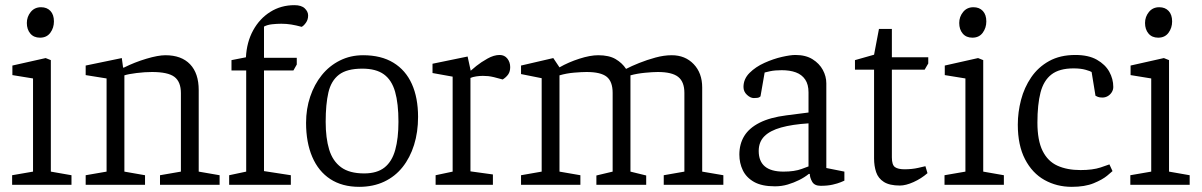

<svg xmlns="http://www.w3.org/2000/svg" viewBox="-20 -716 4658 744"><path d="M27 0V-37L108 -51V-412L28 -425V-462L157 -491L177 -483V-51L257 -37V0ZM135 -570Q111 -570 97.5 -586Q84 -602 84 -627Q84 -651 99 -669.5Q114 -688 139 -688Q162 -688 175.5 -673.5Q189 -659 189 -633Q189 -608 175 -589Q161 -570 135 -570Z M312 0V-37L393 -51V-412L312 -425V-462L452 -491L457 -454H460Q502 -475 547.5 -488.5Q593 -502 621 -502Q683 -502 716.5 -467Q750 -432 750 -367V-51L831 -37V0H600V-37L681 -51V-355Q681 -399 656 -418Q631 -437 569 -437Q541 -437 509 -433Q477 -429 462 -424V-51L542 -37V0Z M868 0V-37L934 -51V-443H877V-483L933 -494Q936 -553 961 -598.5Q986 -644 1027.5 -670Q1069 -696 1121 -696Q1148 -696 1161 -683.5Q1174 -671 1174 -656Q1174 -640 1165.5 -628Q1157 -616 1149 -612Q1127 -618 1108.5 -621Q1090 -624 1070 -624Q1053 -624 1034.5 -622Q1016 -620 1003 -613V-492H1130V-466L1117 -443H1003V-53L1107 -37V0Z M1372 8Q1306 8 1260 -22Q1214 -52 1190 -108Q1166 -164 1166 -240Q1166 -294 1182 -341.5Q1198 -389 1227 -425Q1256 -461 1297 -481.5Q1338 -502 1387 -502Q1457 -502 1504.5 -473Q1552 -444 1576 -390.5Q1600 -337 1600 -263Q1600 -204 1584.5 -154.5Q1569 -105 1540 -68.5Q1511 -32 1468.5 -12Q1426 8 1372 8ZM1391 -44Q1441 -44 1470 -67Q1499 -90 1511.5 -135Q1524 -180 1524 -244Q1524 -315 1511 -360.5Q1498 -406 1467.5 -428Q1437 -450 1384 -450Q1324 -450 1293.5 -426.5Q1263 -403 1252.5 -357.5Q1242 -312 1242 -244Q1242 -181 1255.5 -136.5Q1269 -92 1301.5 -68Q1334 -44 1391 -44Z M1668 0V-37L1734 -51V-419L1656 -433V-469L1792 -497L1804 -442Q1808 -446 1826 -460.5Q1844 -475 1869 -489Q1894 -503 1916 -503Q1935 -503 1946 -489Q1957 -475 1957 -456Q1957 -439 1949.5 -428Q1942 -417 1928 -408L1894 -417Q1881 -420 1872 -421Q1863 -422 1851 -422Q1839 -422 1825.5 -420Q1812 -418 1803 -414V-52L1890 -40V0Z M1999 0V-37L2079 -51V-413L1999 -429V-462L2124 -491L2148 -455Q2183 -475 2225 -488.5Q2267 -502 2298 -502Q2340 -502 2365.5 -487Q2391 -472 2406 -449Q2427 -460 2457 -472Q2487 -484 2520 -493Q2553 -502 2583 -502Q2635 -502 2668 -467.5Q2701 -433 2701 -377V-51L2783 -37V0H2552V-37L2632 -51V-356Q2632 -399 2608 -418Q2584 -437 2529 -437Q2510 -437 2479 -434Q2448 -431 2423 -424Q2423 -420 2423 -414.5Q2423 -409 2423 -404V-51L2484 -36V0H2291V-36L2354 -51V-356Q2354 -400 2331 -418.5Q2308 -437 2253 -437Q2235 -437 2205 -434.5Q2175 -432 2148 -424V-51L2229 -37V0Z M2983 6Q2932 6 2902 -11Q2872 -28 2858.5 -56Q2845 -84 2845 -117Q2845 -158 2864 -189Q2883 -220 2923.5 -240.5Q2964 -261 3027 -269L3113 -280V-358Q3113 -389 3100 -408Q3087 -427 3064 -435.5Q3041 -444 3009 -444Q2983 -444 2964 -440Q2945 -436 2943 -435L2927 -343Q2927 -342 2922 -339Q2917 -336 2901 -336Q2888 -336 2874.5 -348.5Q2861 -361 2861 -379Q2861 -410 2884.5 -433.5Q2908 -457 2942.5 -472.5Q2977 -488 3010 -495.5Q3043 -503 3062 -503Q3102 -503 3128.5 -486.5Q3155 -470 3168.5 -445Q3182 -420 3182 -393V-65L3252 -51V-16Q3250 -15 3238 -10Q3226 -5 3206.5 -0.5Q3187 4 3160 4Q3136 4 3127 -12Q3118 -28 3118 -42H3114Q3098 -29 3077 -18.5Q3056 -8 3032.5 -1Q3009 6 2983 6ZM3016 -51Q3059 -51 3087 -61.5Q3115 -72 3113 -71V-238Q3050 -234 3007 -222Q2964 -210 2942 -188Q2920 -166 2920 -131Q2920 -51 3016 -51Z M3467 3Q3427 3 3405 -11Q3383 -25 3375 -49Q3367 -73 3367 -102V-446H3293V-483L3367 -504L3386 -604H3436V-494H3577V-470L3563 -446H3436V-106Q3436 -77 3448 -68.5Q3460 -60 3485 -60Q3514 -60 3538 -65.5Q3562 -71 3566 -72L3574 -45Q3550 -24 3520 -10.5Q3490 3 3467 3Z M3640 0V-37L3721 -51V-412L3641 -425V-462L3770 -491L3790 -483V-51L3870 -37V0ZM3748 -570Q3724 -570 3710.5 -586Q3697 -602 3697 -627Q3697 -651 3712 -669.5Q3727 -688 3752 -688Q3775 -688 3788.5 -673.5Q3802 -659 3802 -633Q3802 -608 3788 -589Q3774 -570 3748 -570Z M4133 8Q4075 8 4027.5 -18.5Q3980 -45 3952 -99Q3924 -153 3924 -233Q3924 -281 3936.5 -329Q3949 -377 3976 -416.5Q4003 -456 4045.5 -479.5Q4088 -503 4147 -503Q4198 -503 4230.5 -484.5Q4263 -466 4278.5 -438Q4294 -410 4294 -379Q4294 -368 4288 -358.5Q4282 -349 4272.5 -343.5Q4263 -338 4252 -338Q4241 -338 4234.5 -340.5Q4228 -343 4225 -345L4210 -437Q4206 -440 4187 -445.5Q4168 -451 4140 -451Q4085 -451 4054.5 -427.5Q4024 -404 4012 -357.5Q4000 -311 4000 -241Q4000 -172 4020 -131.5Q4040 -91 4077.5 -74Q4115 -57 4167 -57Q4214 -57 4244.5 -67Q4275 -77 4279 -79L4291 -53Q4288 -50 4270 -35Q4252 -20 4218 -6Q4184 8 4133 8Z M4360 0V-37L4441 -51V-412L4361 -425V-462L4490 -491L4510 -483V-51L4590 -37V0ZM4468 -570Q4444 -570 4430.5 -586Q4417 -602 4417 -627Q4417 -651 4432 -669.5Q4447 -688 4472 -688Q4495 -688 4508.5 -673.5Q4522 -659 4522 -633Q4522 -608 4508 -589Q4494 -570 4468 -570Z"/></svg>

Font: Faustina Light Light
Style: Regular
Weight: 300
Version: Version 1.200